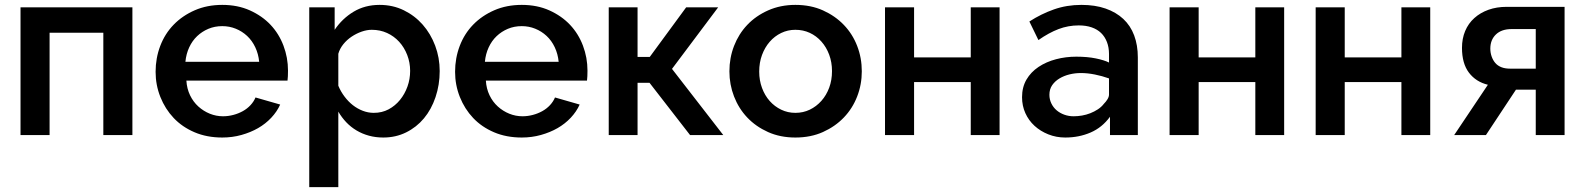

<svg xmlns="http://www.w3.org/2000/svg" viewBox="-20 -553 6490 786"><path d="M64 0V-523H522V0H403V-419H183V0Z M890 10Q827 10 776.5 -11.5Q726 -33 691 -70Q656 -107 636.5 -156Q617 -205 617 -259Q617 -315 636 -365Q655 -415 691 -452Q727 -489 777.5 -511Q828 -533 890 -533Q953 -533 1003 -510.5Q1053 -488 1087.5 -451.5Q1122 -415 1140.5 -366Q1159 -317 1159 -264Q1159 -252 1158.5 -241Q1158 -230 1157 -223H743Q745 -190 758 -163Q771 -136 792 -117Q813 -98 839 -87.5Q865 -77 893 -77Q914 -77 935 -82.5Q956 -88 974 -98Q992 -108 1005.5 -122.5Q1019 -137 1026 -154L1127 -125Q1114 -96 1090.5 -71Q1067 -46 1036.5 -28.5Q1006 -11 968.5 -0.5Q931 10 890 10ZM1041 -300Q1038 -332 1025 -359.5Q1012 -387 991.5 -406Q971 -425 945 -435.5Q919 -446 890 -446Q859 -446 833 -435Q807 -424 787 -405Q767 -386 754.5 -359Q742 -332 739 -300Z M1549 10Q1518 10 1490.5 2.5Q1463 -5 1439.5 -19Q1416 -33 1397.5 -52.5Q1379 -72 1365 -96V213H1246V-523H1350V-431Q1381 -477 1427.5 -505Q1474 -533 1534 -533Q1588 -533 1633 -511Q1678 -489 1710.5 -452Q1743 -415 1761.5 -366Q1780 -317 1780 -262Q1780 -206 1763 -155.5Q1746 -105 1715.5 -68.5Q1685 -32 1642.5 -11Q1600 10 1549 10ZM1510 -91Q1544 -91 1571 -105.5Q1598 -120 1617.5 -144Q1637 -168 1648 -198.5Q1659 -229 1659 -263Q1659 -297 1647 -328Q1635 -359 1614 -382Q1593 -405 1564.5 -418Q1536 -431 1502 -431Q1482 -431 1460.5 -423.5Q1439 -416 1419.5 -403Q1400 -390 1385.5 -372Q1371 -354 1365 -333V-202Q1375 -178 1390.5 -157.5Q1406 -137 1424.5 -122.5Q1443 -108 1465 -99.5Q1487 -91 1510 -91Z M2116 10Q2053 10 2002.5 -11.5Q1952 -33 1917 -70Q1882 -107 1862.5 -156Q1843 -205 1843 -259Q1843 -315 1862 -365Q1881 -415 1917 -452Q1953 -489 2003.5 -511Q2054 -533 2116 -533Q2179 -533 2229 -510.5Q2279 -488 2313.5 -451.5Q2348 -415 2366.5 -366Q2385 -317 2385 -264Q2385 -252 2384.5 -241Q2384 -230 2383 -223H1969Q1971 -190 1984 -163Q1997 -136 2018 -117Q2039 -98 2065 -87.5Q2091 -77 2119 -77Q2140 -77 2161 -82.5Q2182 -88 2200 -98Q2218 -108 2231.5 -122.5Q2245 -137 2252 -154L2353 -125Q2340 -96 2316.5 -71Q2293 -46 2262.5 -28.5Q2232 -11 2194.5 -0.5Q2157 10 2116 10ZM2267 -300Q2264 -332 2251 -359.5Q2238 -387 2217.5 -406Q2197 -425 2171 -435.5Q2145 -446 2116 -446Q2085 -446 2059 -435Q2033 -424 2013 -405Q1993 -386 1980.5 -359Q1968 -332 1965 -300Z M2472 0V-523H2590V-320H2640L2789 -523H2920L2731 -271L2941 0H2805L2639 -214H2590V0Z M3236 10Q3174 10 3124 -12.5Q3074 -35 3039 -72Q3004 -109 2985 -158Q2966 -207 2966 -261Q2966 -316 2985 -365Q3004 -414 3039 -451Q3074 -488 3124.5 -510.5Q3175 -533 3236 -533Q3299 -533 3349 -510.5Q3399 -488 3434.5 -451Q3470 -414 3489 -365Q3508 -316 3508 -261Q3508 -207 3489 -158Q3470 -109 3434.5 -72Q3399 -35 3349 -12.5Q3299 10 3236 10ZM3088 -260Q3088 -224 3099.5 -193Q3111 -162 3131 -139.5Q3151 -117 3178 -104Q3205 -91 3236 -91Q3268 -91 3295 -104Q3322 -117 3342.5 -140Q3363 -163 3374.5 -194Q3386 -225 3386 -262Q3386 -298 3374.5 -329Q3363 -360 3342.5 -383Q3322 -406 3295 -418.5Q3268 -431 3236 -431Q3205 -431 3178 -418Q3151 -405 3131 -382Q3111 -359 3099.5 -328Q3088 -297 3088 -260Z M3603 0V-523H3722V-318H3954V-523H4072V0H3954V-217H3722V0Z M4524 0V-75Q4492 -31 4444.5 -10.5Q4397 10 4341 10Q4304 10 4271.5 -3Q4239 -16 4215 -38Q4191 -60 4177.5 -90Q4164 -120 4164 -155Q4164 -196 4182 -227Q4200 -258 4231.5 -279Q4263 -300 4303 -310.5Q4343 -321 4386 -321Q4431 -321 4465.5 -314Q4500 -307 4520 -297V-332Q4520 -359 4511.5 -381Q4503 -403 4487.5 -418Q4472 -433 4449 -441Q4426 -449 4396 -449Q4353 -449 4313.5 -434Q4274 -419 4231 -389L4194 -465Q4242 -496 4294.5 -514.5Q4347 -533 4407 -533Q4463 -533 4506 -518Q4549 -503 4578.5 -475.5Q4608 -448 4623 -408Q4638 -368 4638 -318V0ZM4499 -128Q4508 -137 4514 -147Q4520 -157 4520 -166V-232Q4492 -242 4462 -248Q4432 -254 4405 -254Q4381 -254 4358.5 -248.5Q4336 -243 4317.5 -232Q4299 -221 4287.5 -204.5Q4276 -188 4276 -165Q4276 -146 4284 -129.5Q4292 -113 4305.5 -101.5Q4319 -90 4337 -83.5Q4355 -77 4375 -77Q4392 -77 4409.5 -80Q4427 -83 4443.5 -89.5Q4460 -96 4474.5 -105.5Q4489 -115 4499 -128Z M4768 0V-523H4887V-318H5119V-523H5237V0H5119V-217H4887V0Z M5366 0V-523H5485V-318H5717V-523H5835V0H5717V-217H5485V0Z M5933 0 6071 -206Q6022 -218 5993.5 -255.5Q5965 -293 5965 -357Q5965 -395 5978 -426Q5991 -457 6015.5 -479Q6040 -501 6073.5 -513Q6107 -525 6148 -525H6385V0H6267V-186H6186L6063 0ZM6267 -272V-434H6168Q6127 -434 6104 -412Q6081 -390 6081 -354Q6081 -337 6086.5 -321.5Q6092 -306 6101.5 -295Q6111 -284 6126 -278Q6141 -272 6161 -272Z"/></svg>

Font: Rising Sun SemiBold
Style: Regular
Weight: 600
Designer: Matt McInerney, Pablo Impallari, Rodrigo Fuenzalida (Raleway font), Stephen Hutchings (Greek), Cristiano Sobral (main ch
Foundry: The Rising Sun Project Authors
Version: Version 4.327; ttfautohint (v1.8.4.7-5d5b-dirty)